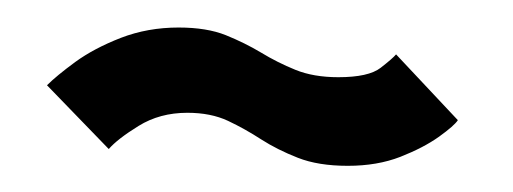

<svg xmlns="http://www.w3.org/2000/svg" viewBox="-20 -418 382 143"><path d="M239 -294.5Q261 -294.5 278.2 -301.2Q295.5 -308 307 -316.2Q318.5 -324.5 321 -328.5L275 -377.5Q272.5 -374.5 263.5 -367.5Q254.5 -360.5 232 -360.5Q213.5 -360.5 200 -366Q186.5 -371.5 174.5 -378.8Q162.5 -386 148.2 -391.8Q134 -397.5 113 -397.5Q90 -397.5 70 -389.8Q50 -382 36 -371.8Q22 -361.5 15 -354.5L61 -307Q67.5 -314.5 83.2 -324.2Q99 -334 119.5 -334Q137 -334 149.8 -328Q162.5 -322 174.5 -314.2Q186.5 -306.5 201.8 -300.5Q217 -294.5 239 -294.5Z"/></svg>

Font: Anybody SemiCondensed
Style: Regular
Weight: 400
Width: 4
Version: Version 1.113;gftools[0.9.25]